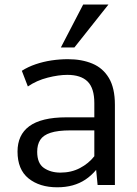

<svg xmlns="http://www.w3.org/2000/svg" viewBox="-20 -794 587 824"><path d="M225.6 9.8Q149.9 9.8 102.5 -28.3Q55.2 -66.4 55.2 -143.6Q55.2 -178.7 67.6 -206.1Q80.1 -233.4 105.5 -252.2Q130.9 -271 170.9 -280.8Q210.9 -290.5 265.6 -290.5H384.8V-351.6Q384.8 -415.5 356 -444.1Q327.1 -472.7 269 -472.7Q231.4 -472.7 184.3 -460.7Q137.2 -448.7 99.6 -422.9L73.7 -490.2Q100.6 -507.3 133.1 -518.3Q165.5 -529.3 200.9 -534.7Q236.3 -540 271.5 -540Q331.1 -540 376.5 -521Q421.9 -502 447.5 -459Q473.1 -416 473.1 -344.2V0H398.9L392.6 -64.9Q371.6 -40 346.7 -23.4Q321.8 -6.8 291.7 1.5Q261.7 9.8 225.6 9.8ZM239.3 -53.2Q286.1 -53.2 323.2 -72.8Q360.4 -92.3 384.8 -123.5V-234.4H281.7Q228 -234.4 196.8 -224.1Q165.5 -213.9 152.6 -193.6Q139.6 -173.3 139.6 -142.6Q139.6 -92.8 168.7 -73Q197.8 -53.2 239.3 -53.2ZM241.2 -590.3 336.9 -774.4H445.3L299.3 -590.3Z"/></svg>

Font: Comme
Style: Regular
Weight: 400
Designer: Vernon Adams
Foundry: Vernon Adams
Version: Version 1.000;gftools[0.9.27]